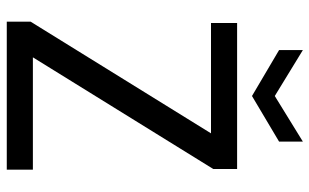

<svg xmlns="http://www.w3.org/2000/svg" viewBox="-198 -738 936 581"><g transform="rotate(90 270.5 -448.0)"><path d="M154 -79H494V0H46V-72L384 -618H50V-697H492V-625ZM409 -824 271 -742 132 -824V-896L271 -811L409 -896Z"/></g></svg>

Font: A Bank Premium Regular
Style: Regular
Weight: 400
Designer: Ninad Kale (Devanagari), Jonny Pinhorn (Latin), Htun Naung (Myanmar)
Foundry: Indian Type Foundry
Version: 4.004